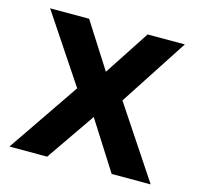

<svg xmlns="http://www.w3.org/2000/svg" viewBox="-84 -624 736 713"><g transform="rotate(15 284.0 -267.5)"><path d="M174 -535H24L198 -274L11 0H156L285 -187L404 0H554L372 -274L542 -535H399L285 -361Z"/></g></svg>

Font: Montserrat_SPRD_medium Medium
Style: Regular
Weight: 400
Designer: Julieta Ulanovsky edited by Nelly Hempel
Foundry: Julieta Ulanovsky
Version: Version 4.000;PS 004.000;hotconv 1.0.88;makeotf.lib2.5.64775